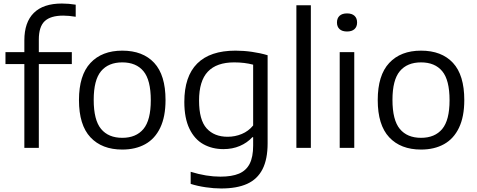

<svg xmlns="http://www.w3.org/2000/svg" viewBox="-20 -838 2702 1088"><path d="M200 -614V-542.5H387V-475H200V0H118V-475H11V-542.5H118V-609Q118 -712 171.8 -765Q225.5 -818 330.5 -818Q368.5 -818 409 -811.5V-743Q370 -749.5 338.5 -749.5Q266.5 -749.5 233.2 -718Q200 -686.5 200 -614Z M427.5 -271Q427.5 -411.5 492.5 -481.2Q557.5 -551 673 -551Q789.5 -551 853.8 -481.8Q918 -412.5 918 -271Q918 -177 888 -114.2Q858 -51.5 803 -21Q748 9.5 673 9.5Q557.5 9.5 492.5 -60Q427.5 -129.5 427.5 -271ZM834.5 -270Q834.5 -384.5 793 -434.5Q751.5 -484.5 673 -484.5Q594.5 -484.5 552.8 -434.8Q511 -385 511 -272Q511 -157.5 552.8 -107.2Q594.5 -57 673 -57Q751 -57 792.8 -107Q834.5 -157 834.5 -270Z M1060.5 204V135.5Q1149.5 163 1229 163Q1294 163 1334.5 145.8Q1375 128.5 1394.8 90Q1414.5 51.5 1414.5 -13V-60.5H1410Q1380.5 -28.5 1338.8 -10.8Q1297 7 1246 7Q1182.5 7 1132.5 -20.8Q1082.5 -48.5 1053.5 -108.5Q1024.5 -168.5 1024.5 -260.5Q1024.5 -405 1097.5 -478Q1170.5 -551 1314.5 -551Q1361 -551 1408 -544.2Q1455 -537.5 1496.5 -525V-26Q1496.5 64.5 1467.5 121Q1438.5 177.5 1380.5 203.8Q1322.5 230 1233.5 230Q1192 230 1145.8 223.2Q1099.5 216.5 1060.5 204ZM1414.5 -127V-471.5Q1366 -484.5 1307 -484.5Q1207.5 -484.5 1157.8 -432Q1108 -379.5 1108 -268Q1108 -158 1151 -110.5Q1194 -63 1270 -63Q1312 -63 1350 -78.8Q1388 -94.5 1414.5 -127Z M1659.5 0V-808H1741.5V0Z M1905 0V-542.5H1987.5V0ZM1889.5 -710.5Q1889.5 -735 1904.2 -748.5Q1919 -762 1946.5 -762Q1974 -762 1988.8 -748.5Q2003.5 -735 2003.5 -710.5Q2003.5 -686.5 1988.8 -673Q1974 -659.5 1946.5 -659.5Q1919 -659.5 1904.2 -673Q1889.5 -686.5 1889.5 -710.5Z M2120.5 -271Q2120.5 -411.5 2185.5 -481.2Q2250.5 -551 2366 -551Q2482.5 -551 2546.8 -481.8Q2611 -412.5 2611 -271Q2611 -177 2581 -114.2Q2551 -51.5 2496 -21Q2441 9.5 2366 9.5Q2250.5 9.5 2185.5 -60Q2120.5 -129.5 2120.5 -271ZM2527.5 -270Q2527.5 -384.5 2486 -434.5Q2444.5 -484.5 2366 -484.5Q2287.5 -484.5 2245.8 -434.8Q2204 -385 2204 -272Q2204 -157.5 2245.8 -107.2Q2287.5 -57 2366 -57Q2444 -57 2485.8 -107Q2527.5 -157 2527.5 -270Z"/></svg>

Font: Encode Sans Semi Expanded
Style: Regular
Weight: 400
Width: 6
Designer: Multiple Designers
Foundry: Impallari Type
Version: Version 2.000